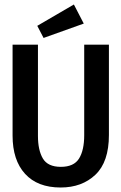

<svg xmlns="http://www.w3.org/2000/svg" viewBox="-20 -822 540 855"><path d="M250 13Q147 13 91.5 -48Q36 -109 36 -218V-623H149V-217Q149 -153 171 -116Q193 -79 251 -79Q309 -79 332 -116Q355 -153 355 -220V-623H465V-221Q465 -101 405 -44Q345 13 250 13ZM174 -653 146 -707 309 -802 353 -717Z"/></svg>

Font: Inconsolata
Style: Bold
Weight: 700
Monospace: yes
Designer: Raph Levien, Cyreal, Brenton Simpson
Foundry: Raph Levien, Cyreal, Google
Version: Version 3.100; ttfautohint (v1.8.4.7-5d5b)